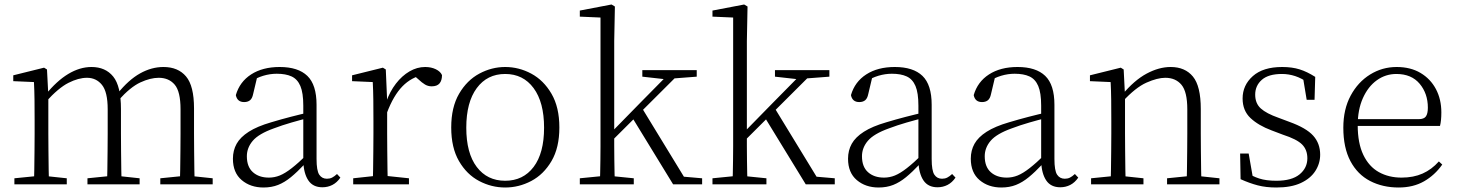

<svg xmlns="http://www.w3.org/2000/svg" viewBox="-20 -820 6479 854"><path d="M44 0V-27L154 -38H174L277 -27V0ZM131 0Q132 -24 132.5 -64.5Q133 -105 133.5 -149Q134 -193 134 -226V-282Q134 -333 133.5 -375.5Q133 -418 131 -455L39 -459V-485L176 -519L189 -511L195 -396V-393V-226Q195 -193 195.5 -149Q196 -105 196.5 -64.5Q197 -24 198 0ZM369 0V-27L478 -38H499L601 -27V0ZM456 0Q457 -24 457.5 -64Q458 -104 458.5 -148Q459 -192 459 -226V-334Q459 -411 433.5 -442.5Q408 -474 367 -474Q329 -474 284.5 -451.5Q240 -429 184 -367L173 -398H182Q232 -460 283.5 -491Q335 -522 387 -522Q449 -522 483.5 -479.5Q518 -437 518 -335V-226Q518 -192 518.5 -148Q519 -104 519.5 -64Q520 -24 521 0ZM693 0V-27L802 -38H822L926 -27V0ZM779 0Q781 -24 781.5 -64Q782 -104 782.5 -148Q783 -192 783 -226V-334Q783 -413 757 -443.5Q731 -474 686 -474Q649 -474 604.5 -453.5Q560 -433 507 -374L495 -404H503Q552 -465 603 -493.5Q654 -522 707 -522Q772 -522 807.5 -480Q843 -438 843 -338V-226Q843 -192 843.5 -148Q844 -104 844.5 -64Q845 -24 846 0Z M1152 14Q1094 14 1055 -19Q1016 -52 1016 -114Q1016 -151 1032.5 -180.5Q1049 -210 1086.5 -234Q1124 -258 1186 -276Q1229 -289 1273.5 -300.5Q1318 -312 1358 -321V-297Q1318 -287 1276.5 -275Q1235 -263 1198 -249Q1131 -225 1104.5 -194Q1078 -163 1078 -125Q1078 -78 1105 -54Q1132 -30 1176 -30Q1201 -30 1224.5 -39.5Q1248 -49 1277.5 -72Q1307 -95 1347 -134L1353 -89H1334Q1302 -55 1274 -32Q1246 -9 1217 2.5Q1188 14 1152 14ZM1414 13Q1372 13 1351.5 -17.5Q1331 -48 1329 -102V-106V-350Q1329 -407 1316 -437.5Q1303 -468 1277 -480Q1251 -492 1211 -492Q1181 -492 1151 -483Q1121 -474 1089 -454L1125 -482L1106 -402Q1102 -382 1092 -374Q1082 -366 1066 -366Q1035 -366 1029 -397Q1046 -456 1097 -489Q1148 -522 1224 -522Q1306 -522 1347 -482.5Q1388 -443 1388 -354V-113Q1388 -61 1400 -43Q1412 -25 1434 -25Q1447 -25 1457 -30Q1467 -35 1479 -46L1494 -30Q1479 -8 1458.5 2.5Q1438 13 1414 13Z M1551 0V-27L1662 -39H1685L1799 -27V0ZM1638 0Q1639 -24 1639.5 -64.5Q1640 -105 1640.5 -149Q1641 -193 1641 -226V-281Q1641 -333 1640.5 -375.5Q1640 -418 1638 -455L1546 -459V-485L1683 -519L1696 -511L1702 -371V-370V-226Q1702 -193 1702.5 -149Q1703 -105 1703.5 -64.5Q1704 -24 1705 0ZM1701 -318 1684 -367H1698Q1714 -413 1741 -448Q1768 -483 1801.5 -502.5Q1835 -522 1871 -522Q1898 -522 1918.5 -512Q1939 -502 1946 -486Q1946 -462 1935 -449Q1924 -436 1900 -436Q1884 -436 1870.5 -444Q1857 -452 1840 -468L1817 -488H1866Q1810 -477 1770 -436Q1730 -395 1701 -318Z M2227 14Q2166 14 2111 -15Q2056 -44 2021.5 -103.5Q1987 -163 1987 -253Q1987 -343 2022 -403Q2057 -463 2112 -492.5Q2167 -522 2227 -522Q2288 -522 2343 -492.5Q2398 -463 2433 -403Q2468 -343 2468 -253Q2468 -163 2433 -103.5Q2398 -44 2343 -15Q2288 14 2227 14ZM2227 -16Q2307 -16 2353.5 -77.5Q2400 -139 2400 -252Q2400 -365 2353.5 -428Q2307 -491 2227 -491Q2147 -491 2100.5 -428Q2054 -365 2054 -252Q2054 -139 2100.5 -77.5Q2147 -16 2227 -16Z M2559 0V-27L2670 -38H2690L2799 -27V0ZM2648 0Q2649 -21 2649.5 -49Q2650 -77 2650.5 -108Q2651 -139 2651 -169.5Q2651 -200 2651 -226V-742L2559 -746V-773L2700 -800L2715 -791L2712 -637V-227Q2712 -201 2712 -170Q2712 -139 2712.5 -108Q2713 -77 2713.5 -49Q2714 -21 2715 0ZM2683 -175V-218H2686L2828 -363L2971 -508H3017ZM2974 0 2791 -299 2834 -342 3022 -34 3103 -27V0ZM2837 -479V-508H3079V-479L2962 -470L2944 -467Z M3149 0V-27L3260 -38H3280L3389 -27V0ZM3238 0Q3239 -21 3239.5 -49Q3240 -77 3240.5 -108Q3241 -139 3241 -169.5Q3241 -200 3241 -226V-742L3149 -746V-773L3290 -800L3305 -791L3302 -637V-227Q3302 -201 3302 -170Q3302 -139 3302.5 -108Q3303 -77 3303.5 -49Q3304 -21 3305 0ZM3273 -175V-218H3276L3418 -363L3561 -508H3607ZM3564 0 3381 -299 3424 -342 3612 -34 3693 -27V0ZM3427 -479V-508H3669V-479L3552 -470L3534 -467Z M3888 14Q3830 14 3791 -19Q3752 -52 3752 -114Q3752 -151 3768.5 -180.5Q3785 -210 3822.5 -234Q3860 -258 3922 -276Q3965 -289 4009.5 -300.5Q4054 -312 4094 -321V-297Q4054 -287 4012.5 -275Q3971 -263 3934 -249Q3867 -225 3840.5 -194Q3814 -163 3814 -125Q3814 -78 3841 -54Q3868 -30 3912 -30Q3937 -30 3960.5 -39.5Q3984 -49 4013.5 -72Q4043 -95 4083 -134L4089 -89H4070Q4038 -55 4010 -32Q3982 -9 3953 2.5Q3924 14 3888 14ZM4150 13Q4108 13 4087.5 -17.5Q4067 -48 4065 -102V-106V-350Q4065 -407 4052 -437.5Q4039 -468 4013 -480Q3987 -492 3947 -492Q3917 -492 3887 -483Q3857 -474 3825 -454L3861 -482L3842 -402Q3838 -382 3828 -374Q3818 -366 3802 -366Q3771 -366 3765 -397Q3782 -456 3833 -489Q3884 -522 3960 -522Q4042 -522 4083 -482.5Q4124 -443 4124 -354V-113Q4124 -61 4136 -43Q4148 -25 4170 -25Q4183 -25 4193 -30Q4203 -35 4215 -46L4230 -30Q4215 -8 4194.5 2.5Q4174 13 4150 13Z M4434 14Q4376 14 4337 -19Q4298 -52 4298 -114Q4298 -151 4314.5 -180.5Q4331 -210 4368.5 -234Q4406 -258 4468 -276Q4511 -289 4555.5 -300.5Q4600 -312 4640 -321V-297Q4600 -287 4558.5 -275Q4517 -263 4480 -249Q4413 -225 4386.5 -194Q4360 -163 4360 -125Q4360 -78 4387 -54Q4414 -30 4458 -30Q4483 -30 4506.5 -39.5Q4530 -49 4559.5 -72Q4589 -95 4629 -134L4635 -89H4616Q4584 -55 4556 -32Q4528 -9 4499 2.5Q4470 14 4434 14ZM4696 13Q4654 13 4633.5 -17.5Q4613 -48 4611 -102V-106V-350Q4611 -407 4598 -437.5Q4585 -468 4559 -480Q4533 -492 4493 -492Q4463 -492 4433 -483Q4403 -474 4371 -454L4407 -482L4388 -402Q4384 -382 4374 -374Q4364 -366 4348 -366Q4317 -366 4311 -397Q4328 -456 4379 -489Q4430 -522 4506 -522Q4588 -522 4629 -482.5Q4670 -443 4670 -354V-113Q4670 -61 4682 -43Q4694 -25 4716 -25Q4729 -25 4739 -30Q4749 -35 4761 -46L4776 -30Q4761 -8 4740.5 2.5Q4720 13 4696 13Z M4833 0V-27L4943 -38H4963L5066 -27V0ZM4920 0Q4921 -24 4921.5 -64.5Q4922 -105 4922.5 -149Q4923 -193 4923 -226V-281Q4923 -333 4922.5 -375.5Q4922 -418 4920 -455L4828 -459V-485L4965 -519L4978 -511L4984 -393V-392V-226Q4984 -193 4984.5 -149Q4985 -105 4985.5 -64.5Q4986 -24 4987 0ZM5171 0V-27L5280 -38H5301L5404 -27V0ZM5258 0Q5259 -24 5259.5 -64Q5260 -104 5260.5 -148Q5261 -192 5261 -226V-334Q5261 -412 5235 -443Q5209 -474 5163 -474Q5128 -474 5079.5 -452.5Q5031 -431 4973 -368L4963 -398H4971Q5025 -463 5080 -492.5Q5135 -522 5187 -522Q5251 -522 5286 -479.5Q5321 -437 5321 -335V-226Q5321 -192 5321.5 -148Q5322 -104 5322.5 -64Q5323 -24 5324 0Z M5657 14Q5611 14 5574.5 4.5Q5538 -5 5498 -23L5496 -137H5534L5555 -17L5523 -18V-54Q5550 -36 5581 -26Q5612 -16 5657 -16Q5726 -16 5760.5 -44.5Q5795 -73 5795 -116Q5795 -154 5771.5 -177.5Q5748 -201 5686 -221L5636 -240Q5577 -262 5542 -295Q5507 -328 5507 -382Q5507 -441 5552.5 -481.5Q5598 -522 5683 -522Q5727 -522 5760.5 -511.5Q5794 -501 5830 -478L5827 -376H5792L5774 -485L5801 -483V-450Q5770 -472 5741 -481.5Q5712 -491 5682 -491Q5622 -491 5592.5 -465Q5563 -439 5563 -399Q5563 -360 5588 -337.5Q5613 -315 5667 -296L5715 -278Q5790 -251 5821 -216.5Q5852 -182 5852 -132Q5852 -93 5830.5 -59.5Q5809 -26 5766 -6Q5723 14 5657 14Z M6201 14Q6130 14 6074 -15Q6018 -44 5986.5 -103.5Q5955 -163 5955 -252Q5955 -334 5987.5 -394.5Q6020 -455 6074 -488.5Q6128 -522 6192 -522Q6254 -522 6298.5 -495.5Q6343 -469 6367 -423.5Q6391 -378 6391 -320Q6391 -283 6385 -260H5985V-290H6290Q6314 -290 6322.5 -302.5Q6331 -315 6331 -341Q6331 -404 6294.5 -447.5Q6258 -491 6191 -491Q6143 -491 6104 -463Q6065 -435 6042 -383.5Q6019 -332 6019 -263Q6019 -183 6044 -131Q6069 -79 6113 -54.5Q6157 -30 6214 -30Q6267 -30 6307.5 -48Q6348 -66 6380 -102L6395 -88Q6362 -41 6314 -13.5Q6266 14 6201 14Z"/></svg>

Font: Noto Serif SC ExtraLight ExtraLight
Style: Regular
Weight: 250
Version: Version 2.002-H1;hotconv 1.1.0;makeotfexe 2.6.0